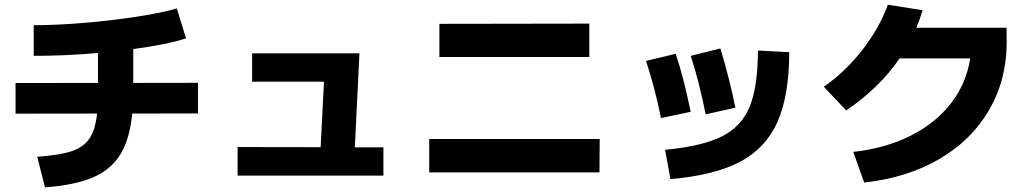

<svg xmlns="http://www.w3.org/2000/svg" viewBox="-20 -770 4361 814"><path d="M391.6 -288.6 45.9 -288.1V-418L395.5 -418.5V-545.4Q255.9 -533.2 123 -533.2V-663.1Q218.3 -663.1 337.4 -673.1Q456.5 -683.1 563 -699.7Q669.4 -716.3 729.5 -734.4L768.6 -607.4Q688.5 -581.1 544.9 -562V-418.5L819.3 -418.9V-289.1L540.5 -288.6Q530.3 -180.7 490.5 -115.7Q450.7 -50.8 373.8 -17.8Q296.9 15.1 170.9 24.4L137.7 -105.5Q231.4 -111.8 282.7 -128.7Q334 -145.5 359.1 -182.6Q384.3 -219.7 391.6 -288.6Z M987.3 -146.5 1339.4 -146 1353.5 -423.8H1048.8V-543.9H1503.9L1484.4 -145.5H1605.5V-25.4H987.3Z M1799.8 -180.7H2522.5L2521.5 -39.1H1799.8ZM1842.8 -668.9 2478.5 -669.9V-528.3H1842.8Z M3193.4 -555.7 3326.2 -548.8Q3325.7 -365.2 3276.4 -253.7Q3227.1 -142.1 3117.7 -84.2Q3008.3 -26.4 2822.3 -10.7L2799.8 -134.8Q2956.5 -149.9 3040 -191.4Q3123.5 -232.9 3158.2 -317.6Q3192.9 -402.3 3193.4 -555.7ZM2718.8 -511.7 2844.7 -542Q2877.9 -443.4 2908.2 -295.9L2782.2 -269.5Q2756.3 -398.9 2718.8 -511.7ZM2908.2 -533.2 3034.2 -564.5Q3074.7 -429.2 3097.7 -313.5L2971.7 -285.2Q2942.9 -429.2 2908.2 -533.2Z M4093.3 -522.5H3793.9Q3708.5 -397 3567.4 -301.8L3472.7 -402.3Q3562 -463.9 3635.3 -557.6Q3708.5 -651.4 3744.1 -750L3891.6 -726.6Q3878.9 -685.5 3864.7 -652.3H4247.1L4248 -590.8Q4247.6 -431.2 4173.3 -303.5Q4099.1 -175.8 3962.6 -95.9Q3826.2 -16.1 3643.6 3.9L3597.7 -126Q3734.4 -141.1 3840.6 -194.6Q3946.8 -248 4012 -332.3Q4077.1 -416.5 4093.3 -522.5Z"/></svg>

Font: Pretendard GOV ExtraBold
Style: Regular
Weight: 800
Designer: Base glyphs from Inter by Rasmus Andersson; Hangeul glyphs from Noto Sans CJK(Source Han Sans) by Jang Soo-young and Kan
Foundry: Kil Hyung-jin
Version: Version 1.309